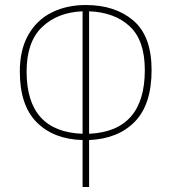

<svg xmlns="http://www.w3.org/2000/svg" viewBox="-20 -745 683 765"><path d="M309 -187Q194 -190 126.5 -257.5Q59 -325 59 -460Q59 -547 93 -606.5Q127 -666 186.5 -695.5Q246 -725 322 -725Q439 -725 511.5 -663Q584 -601 584 -466Q584 -329 517.5 -260.5Q451 -192 335 -187V0H309ZM309 -700Q209 -696 147.5 -637Q86 -578 86 -460Q86 -220 309 -212ZM557 -466Q557 -584 497 -640Q437 -696 335 -700V-212Q557 -222 557 -466Z"/></svg>

Font: Noto Sans Georgian Thin Narrow
Style: Regular
Weight: 250
Width: 4
Designer: Monotype Design team
Foundry: Monotype Imaging Inc.
Version: Version 1.000